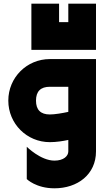

<svg xmlns="http://www.w3.org/2000/svg" viewBox="-20 -820 590 1040"><path d="M275 200C400 200 500 125 500 0V-500H250C125 -500 25 -400 25 -275C25 -150 125 -50 250 -50C286 -50 322 -56 350 -62V0C350 25 325 50 275 50C200 50 125 -25 125 -25V150C125 150 175 200 275 200ZM150 -550H500V-800H350V-700H300V-800H150ZM175 -275C175 -325 200 -350 250 -350H350V-214C318 -207 277 -200 250 -200C200 -200 175 -225 175 -275Z"/></svg>

Font: LS-VG5000 Bold
Style: Regular
Weight: 400
Designer: Justin Bihan, 2021
Foundry: Justin Bihan, 2021
Version: Version 1.000;Glyphs 3.1.2 (3151)